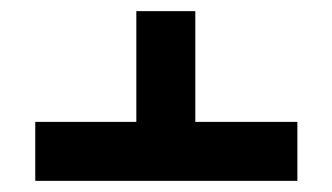

<svg xmlns="http://www.w3.org/2000/svg" viewBox="-20 -571 602 348"><path d="M519 -243.2H43.9V-350.1H227.1V-550.8H334V-350.1H519Z"/></svg>

Font: Liberation Serif
Style: Bold
Weight: 700
Designer: Steve Matteson
Foundry: Ascender Corporation
Version: Version 2.1.5